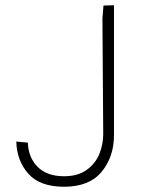

<svg xmlns="http://www.w3.org/2000/svg" viewBox="-20 -705 550 731"><path d="M42 -166 86 -162Q88 -105 123.5 -69.5Q159 -34 224 -34Q277 -34 310.5 -58.5Q344 -83 358.5 -119.5Q373 -156 373 -194L370 -635L374 -684L414 -685V-191Q414 -108 367 -51Q320 6 224 6Q132 6 88 -43.5Q44 -93 42 -166Z"/></svg>

Font: Bellota Text Light
Style: Regular
Weight: 300
Designer: Kemie Guaida
Foundry: Kemie Guaida
Version: Version 4.001